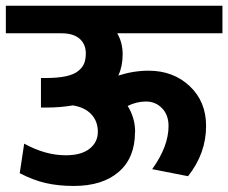

<svg xmlns="http://www.w3.org/2000/svg" viewBox="-35 -649 778 654"><path d="M216.3 -15.6Q164.1 -15.6 121.1 -25.4Q78.1 -35.2 32.2 -59.1L47.4 -159.7Q119.6 -120.1 189 -120.1Q241.7 -120.1 270 -142.3Q298.3 -164.6 298.3 -200Q298.3 -235.4 276.4 -259.3Q254.4 -283.2 213.4 -290Q169.4 -282.7 126 -282.7H104.5V-383.3H120.6Q203.1 -383.3 231.4 -407.2Q246.1 -418.9 251.7 -433.1Q257.3 -447.3 257.3 -467.3Q257.3 -498.5 236.1 -517.1Q214.8 -535.6 174.8 -535.6H-15.1V-629.4H722.7V-535.6H364.3Q382.8 -503.9 382.8 -463.9Q382.8 -423.8 368.2 -391.6Q419.4 -408.2 471.2 -408.2Q555.2 -408.2 611.1 -355.7Q667 -303.2 667 -219.7Q667 -126.5 605.5 -48.8L483.4 -72.8Q539.1 -150.4 539.1 -219.7Q539.1 -257.8 516.8 -280.5Q494.6 -303.2 462.4 -303.2Q430.2 -303.2 399.9 -288.1Q425.3 -247.6 425.3 -199.2L424.8 -198.7Q424.8 -111.3 369.4 -63.5Q314 -15.6 216.3 -15.6Z"/></svg>

Font: Yantramanav
Style: Bold
Weight: 700
Version: Version 1.001;PS 1.0;hotconv 1.0.72;makeotf.lib2.5.5900; ttf